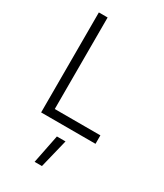

<svg xmlns="http://www.w3.org/2000/svg" viewBox="-236 -789 992 1159"><g transform="rotate(30 259.5 -209.5)"><path d="M474 0V-59H156V-697H95V0ZM210 278H261L310 78H250Z"/></g></svg>

Font: TitilliumText22L
Style: 250 wt
Weight: 300
Designer: Campivisivi
Foundry: Campivisivi
Version: 1.000